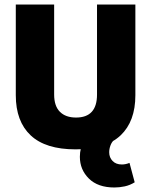

<svg xmlns="http://www.w3.org/2000/svg" viewBox="-20 -656 670 851"><path d="M315 6Q182 6 116 -56Q50 -118 50 -234V-636H220V-237Q220 -186 245.5 -160.5Q271 -135 317 -135Q410 -135 410 -237V-636H580V-234Q580 -118 514.5 -56Q449 6 315 6ZM487 175Q414 175 374 135.5Q334 96 334 39Q334 0 351.5 -30Q369 -60 397 -78L485 -35Q475 -26 469.5 -11Q464 4 464 19Q464 42 479 57.5Q494 73 520 73Q537 73 554 66L577 152Q556 165 533 170Q510 175 487 175Z"/></svg>

Font: Braah One
Style: Regular
Weight: 400
Designer: Ashish Kumar
Foundry: Ashish Kumar
Version: Version 1.001; ttfautohint (v1.8.4.7-5d5b);gftools[0.9.29]